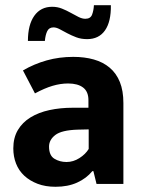

<svg xmlns="http://www.w3.org/2000/svg" viewBox="-20 -705 546 736"><path d="M68 -435Q111 -460 159 -473.5Q207 -487 261 -487Q304 -487 339.5 -477Q375 -467 400.5 -445.5Q426 -424 439.5 -390.5Q453 -357 453 -310V0H350L338 -49H334Q311 -21 275.5 -5Q240 11 193 11Q154 11 124 -0.5Q94 -12 73 -31.5Q52 -51 41.5 -78Q31 -105 31 -136Q31 -177 48.5 -206.5Q66 -236 97 -255Q128 -274 169.5 -283Q211 -292 259 -292H319V-321Q319 -354 298.5 -369.5Q278 -385 241 -385Q212 -385 181.5 -376Q151 -367 114 -347ZM320 -209 277 -208Q216 -206 192 -187.5Q168 -169 168 -143Q168 -109 188.5 -96.5Q209 -84 235 -84Q261 -84 284.5 -99Q308 -114 320 -134ZM87 -548Q87 -610 111.5 -644.5Q136 -679 180 -679Q200 -679 217.5 -672Q235 -665 251 -656Q267 -647 281 -640Q295 -633 307 -633Q327 -633 333 -649Q339 -665 340 -685H405Q406 -622 382.5 -588.5Q359 -555 314 -555Q291 -555 272.5 -562Q254 -569 238 -577.5Q222 -586 209 -593Q196 -600 185 -600Q168 -600 161 -585.5Q154 -571 152 -548Z"/></svg>

Font: Mukta Vaani
Style: Bold
Weight: 700
Designer: Noopur Datye, Girish Dalvi, Yashodeep Gholap, Pallavi Karambelkar
Foundry: Ek Type
Version: Version 2.538;PS 1.000;hotconv 16.6.51;makeotf.lib2.5.65220;